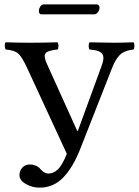

<svg xmlns="http://www.w3.org/2000/svg" viewBox="-20 -842 643 885"><path d="M69.8 -34.2Q69.8 -55.7 83.3 -69.8Q96.7 -84 119.1 -84Q131.3 -84 145 -78.4Q158.7 -72.8 165 -64Q184.6 -42 202.1 -42Q227.1 -42 247.1 -61.5Q267.1 -81.1 288.1 -132.8L105 -528.8Q81.5 -579.6 64.2 -595Q46.9 -610.4 6.8 -613.8Q2.4 -618.2 2 -630.4Q1.5 -642.6 5.9 -647Q74.2 -645 115.2 -645Q170.9 -645 245.1 -647Q249.5 -642.6 249.5 -630.4Q249.5 -618.2 245.1 -613.8Q197.3 -609.4 188.7 -594.5Q180.2 -579.6 199.2 -541L335.9 -238.8Q335.9 -238.3 336.9 -238.3Q337.9 -238.3 338.9 -238.8L446.8 -534.2Q462.9 -573.7 452.4 -592Q441.9 -610.4 393.1 -613.8Q388.7 -618.2 388.7 -630.4Q388.7 -642.6 393.1 -647Q467.3 -645 505.9 -645Q537.6 -645 595.2 -647Q599.6 -642.6 599.6 -630.4Q599.6 -618.2 595.2 -613.8Q552.2 -608.9 531.7 -588.1Q511.2 -567.4 495.1 -524.9L352.1 -161.1Q318.4 -73.2 272.7 -25.1Q227.1 22.9 163.1 22.9Q127.9 22.9 98.9 6.1Q69.8 -10.7 69.8 -34.2ZM415 -775.9H170.9Q159.2 -775.9 159.2 -792Q159.2 -801.8 165.8 -811.8Q172.4 -821.8 181.2 -821.8H424.8Q431.6 -821.8 435.3 -817.1Q439 -812.5 439 -807.1Q439 -796.9 431.6 -786.4Q424.3 -775.9 415 -775.9Z"/></svg>

Font: Common Serif News
Style: Regular
Weight: 450
Designer: Philipp H. Poll, Khaled Hosny
Foundry: Stefan Peev, Context Ltd.
Version: Version 1.026